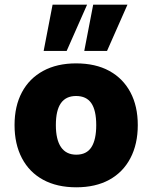

<svg xmlns="http://www.w3.org/2000/svg" viewBox="-20 -787 648 818"><path d="M305 11Q223 11 164 -21Q105 -53 73.5 -113Q42 -173 42 -254Q42 -335 73.5 -394Q105 -453 164 -485Q223 -517 304 -517Q387 -517 445.5 -485Q504 -453 535.5 -394Q567 -335 567 -254Q567 -173 535.5 -113Q504 -53 445.5 -21Q387 11 305 11ZM305 -128Q349 -128 369.5 -160Q390 -192 390 -254Q390 -317 369 -347.5Q348 -378 304 -378Q261 -378 239.5 -347.5Q218 -317 218 -254Q218 -192 240 -160Q262 -128 305 -128ZM339 -570 377 -767H523L436 -570ZM166 -570 204 -767H351L264 -570Z"/></svg>

Font: Nunito Sans 7pt SemiCondensed Black
Style: Regular
Weight: 900
Width: 4
Designer: Vernon Adams
Foundry: Vernon Adams
Version: Version 3.101;gftools[0.9.27]